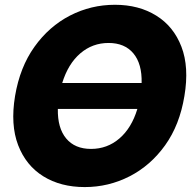

<svg xmlns="http://www.w3.org/2000/svg" viewBox="-20 -759 787 791"><path d="M329.1 11.7Q230 11.7 158.4 -32.7Q86.9 -77.1 54.7 -161.1Q22.5 -245.1 42 -363.3Q62 -482.4 122.1 -566.4Q182.1 -650.4 268.3 -694.8Q354.5 -739.3 453.6 -739.3Q551.8 -739.3 623.5 -694.8Q695.3 -650.4 727.5 -566.4Q759.8 -482.4 739.7 -363.3Q720.2 -244.1 660.2 -160.4Q600.1 -76.7 513.7 -32.5Q427.2 11.7 329.1 11.7ZM236.3 -417H563.5Q565.4 -496.1 529.5 -539.1Q493.7 -582 427.2 -582Q360.8 -582 310.8 -539.1Q260.7 -496.1 236.3 -417ZM355 -145.5Q421.9 -145.5 471.9 -188.5Q522 -231.4 545.9 -310.1H218.3Q216.8 -231.4 252.7 -188.5Q288.6 -145.5 355 -145.5Z"/></svg>

Font: Inter Display Extra Bold
Style: Italic
Weight: 800
Italic angle: -9.39999°
Designer: Rasmus Andersson
Foundry: rsms
Version: Version 4.000;git-4fc901f